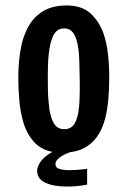

<svg xmlns="http://www.w3.org/2000/svg" viewBox="-20 -549 467 703"><path d="M207 10Q147 10 113.5 -20.5Q80 -51 65 -103Q55 -137 51 -179Q47 -221 47 -268Q47 -299 50 -328Q53 -357 58.5 -383Q64 -409 74 -431Q92 -476 129 -502.5Q166 -529 224 -529Q278 -529 309.5 -501.5Q341 -474 358 -429Q370 -396 375 -354Q380 -312 380 -264Q380 -222 376.5 -184Q373 -146 365 -115Q355 -76 335 -48Q315 -20 284 -5Q253 10 207 10ZM215 -76Q240 -76 252 -95Q264 -114 268 -146Q270 -161 271 -178Q272 -195 272 -214Q272 -233 272 -253Q271 -289 270.5 -320.5Q270 -352 266 -376Q261 -409 249 -427Q237 -445 215 -445Q201 -445 191.5 -438.5Q182 -432 175.5 -419.5Q169 -407 165 -390Q161 -373 158.5 -351.5Q156 -330 155.5 -306Q155 -282 155 -256Q155 -236 155.5 -217Q156 -198 157.5 -181Q159 -164 161 -148Q166 -115 178.5 -95.5Q191 -76 215 -76ZM224 134Q176 134 146 120Q116 106 116 76Q116 62 127 45.5Q138 29 158 15.5Q178 2 205 -6L264 0Q243 5 224.5 13Q206 21 194.5 31Q183 41 183 52Q183 65 197.5 69.5Q212 74 232 74Q247 74 267 72.5Q287 71 299 69V127Q279 131 260.5 132.5Q242 134 224 134Z"/></svg>

Font: Truculenta
Style: Bold
Weight: 700
Designer: Ivan Castro, Eva Sanz & Omnibus-Type Team
Foundry: Omnibus-Type
Version: Version 1.002